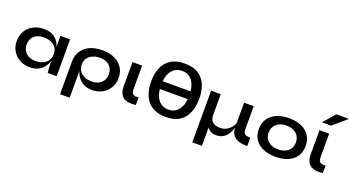

<svg xmlns="http://www.w3.org/2000/svg" viewBox="-59 -1497 4452 2435"><g transform="rotate(20 2167.0 -279.5)"><path d="M302 11Q228 11 167.5 -21.5Q107 -54 71.5 -112.5Q36 -171 36 -248Q36 -327 72 -385Q108 -443 169.5 -475.5Q231 -508 309 -508Q395 -508 447.5 -473.5Q500 -439 524 -380Q530 -364 535 -348V-497H665V0H544Q544 -3 541.5 -22.5Q539 -42 537 -70.5Q535 -99 535 -128V-162Q534 -160 534 -159Q520 -113 491 -74.5Q462 -36 415 -12.5Q368 11 302 11ZM344 -89Q403 -89 446 -109Q489 -129 512 -165Q535 -201 535 -248Q535 -299 511.5 -334.5Q488 -370 445.5 -388.5Q403 -407 344 -407Q261 -407 215 -363.5Q169 -320 169 -248Q169 -200 191 -164.5Q213 -129 252.5 -109Q292 -89 344 -89Z M1145 12Q1079 12 1032.5 -11.5Q986 -35 957 -73.5Q928 -112 914 -158L913 -161V200H783V-238Q783 -319 820.5 -380Q858 -441 929.5 -474.5Q1001 -508 1103 -508Q1198 -508 1267 -475Q1336 -442 1373.5 -383.5Q1411 -325 1411 -248Q1411 -169 1375 -110.5Q1339 -52 1279 -20Q1219 12 1145 12ZM1103 -89Q1156 -89 1195.5 -109Q1235 -129 1256.5 -164.5Q1278 -200 1278 -248Q1278 -320 1232.5 -364Q1187 -408 1103 -408Q1050 -408 1006.5 -389Q963 -370 938 -334.5Q913 -299 913 -248Q913 -200 936 -164.5Q959 -129 1002 -109Q1045 -89 1103 -89Z M1733 0Q1704 4 1679 4Q1634 4 1593 -11Q1552 -26 1529.5 -67.5Q1507 -109 1507 -169V-497H1637V-182Q1637 -131 1657 -115.5Q1677 -100 1708 -100Q1719 -100 1733 -102Z M2139 13Q2025 13 1953 -33.5Q1881 -80 1847 -161.5Q1813 -243 1813 -348Q1813 -454 1847 -534.5Q1881 -615 1953 -661Q2025 -707 2139 -707Q2254 -707 2325 -661Q2396 -615 2429 -534.5Q2462 -454 2462 -348Q2462 -243 2429 -161.5Q2396 -80 2325 -33.5Q2254 13 2139 13ZM2326 -400Q2323 -427 2318 -452Q2306 -499 2282.5 -534Q2259 -569 2223 -588.5Q2187 -608 2139 -608Q2091 -608 2054.5 -588.5Q2018 -569 1994 -534Q1970 -499 1958 -452Q1952 -427 1949 -400ZM2139 -86Q2187 -86 2223 -106Q2259 -126 2282.5 -161.5Q2306 -197 2318 -245Q2323 -269 2326 -295H1949Q1952 -269 1958 -245Q1970 -197 1994 -161.5Q2018 -126 2054.5 -106Q2091 -86 2139 -86Z M3239 7Q3158 7 3108 -14Q3058 -35 3036 -75Q3014 -112 3013 -165Q3007 -138 2994 -108Q2981 -78 2958.5 -50.5Q2936 -23 2901.5 -5.5Q2867 12 2818 12Q2766 12 2732 -12Q2712 -25 2698 -47V200H2568V-497H2698V-224Q2698 -173 2716 -144.5Q2734 -116 2764.5 -104.5Q2795 -93 2833 -93Q2887 -93 2925.5 -116.5Q2964 -140 2988 -174Q3004 -197 3013 -220V-497H3143V-194Q3143 -156 3153.5 -137.5Q3164 -119 3185.5 -113Q3207 -107 3239 -107Z M3620 12Q3526 12 3454.5 -18Q3383 -48 3343 -105.5Q3303 -163 3303 -247Q3303 -331 3343 -389.5Q3383 -448 3454.5 -478Q3526 -508 3620 -508Q3714 -508 3784.5 -478Q3855 -448 3895 -389.5Q3935 -331 3935 -247Q3935 -163 3895 -105.5Q3855 -48 3784.5 -18Q3714 12 3620 12ZM3620 -88Q3672 -88 3713.5 -106.5Q3755 -125 3779 -160.5Q3803 -196 3803 -247Q3803 -298 3779 -334.5Q3755 -371 3714 -390Q3673 -409 3620 -409Q3568 -409 3526 -390Q3484 -371 3459.5 -335Q3435 -299 3435 -247Q3435 -196 3459 -160.5Q3483 -125 3525 -106.5Q3567 -88 3620 -88Z M4257 0Q4228 4 4203 4Q4158 4 4117 -11Q4076 -26 4053.5 -67.5Q4031 -109 4031 -169V-497H4161V-182Q4161 -131 4181 -115.5Q4201 -100 4232 -100Q4243 -100 4257 -102ZM4026 -601 4162 -759H4334L4150 -601Z"/></g></svg>

Font: Syne Modified
Style: Bold
Weight: 700
Designer: Lucas Descroix
Foundry: Bonjour Monde
Version: Version 2.200